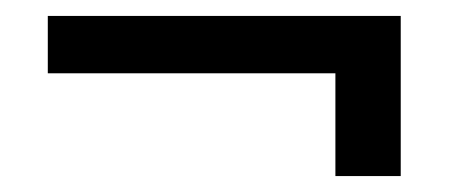

<svg xmlns="http://www.w3.org/2000/svg" viewBox="-20 -355 575 241"><path d="M483 -335V-134H401V-263H40V-335Z"/></svg>

Font: Gemunu Libre ExtraLight SemiBold
Style: Regular
Weight: 600
Version: Version 1.100